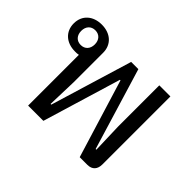

<svg xmlns="http://www.w3.org/2000/svg" viewBox="-116 -769 979 979"><g transform="rotate(45 373.5 -279.0)"><path d="M163 0H273L401 -424H405L535 0H590C626 0 643 -22 643 -56V-546H563V-249L568 -87H563L429 -529H377L243 -87H238L243 -249V-461C243 -520 200 -558 137 -558C74 -558 31 -520 31 -461C31 -402 74 -364 137 -364C146 -364 154 -364 163 -366ZM134 -408C104 -408 85 -429 85 -461C85 -493 104 -514 134 -514C164 -514 183 -493 183 -461C183 -429 164 -408 134 -408Z"/></g></svg>

Font: IBM Plex Thai Looped
Style: Regular
Weight: 400
Designer: Mike Abbink, Paul van der Laan, Pieter van Rosmalen, Ben Mitchell, Mark Frömberg
Foundry: Bold Monday
Version: Version 1.0